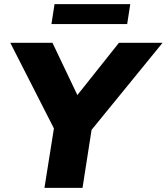

<svg xmlns="http://www.w3.org/2000/svg" viewBox="-20 -913 810 933"><path d="M30 0ZM196 0 242 -289 30 -705H235L356 -451L558 -705H770L425 -282L381 0ZM230 -796 245 -893H613L598 -796Z"/></svg>

Font: Winston ExtraBold
Style: Italic
Weight: 800
Italic angle: -9°
Designer: Original fonts by Vernon Adams / Changes by Cristiano Sobral
Foundry: Original fonts by Vernon Adams / Changes by Cristiano Sobral
Version: Version 2.503;July 17, 2020;FontCreator 13.0.0.2655 64-bit